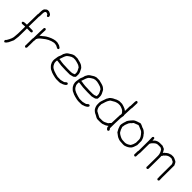

<svg xmlns="http://www.w3.org/2000/svg" viewBox="167 -1776 3034 3034"><g transform="rotate(45 1684.5 -259.0)"><path d="M185.5 -679.7H212.9Q265.6 -660.2 265.6 -644.5Q270.5 -644.5 273.4 -628.9V-621.1Q270 -599.6 252 -599.6Q238.3 -599.6 226.6 -628.9Q202.6 -638.7 199.2 -638.7H197.3Q170.4 -638.7 166 -595.7Q164.1 -580.6 164.1 -548.8V-523.4Q160.2 -509.8 160.2 -507.8Q156.2 -326.2 156.2 -283.2H238.3Q259.8 -279.8 259.8 -261.7Q259.8 -246.1 238.3 -242.2H158.2V-189.5Q158.2 -141.6 156.2 -56.6Q150.9 -28.3 144.5 35.2Q124.5 82.5 107.4 115.2Q85.4 150.4 66.4 162.1H60.5Q44.9 162.1 41 140.6Q41 127 60.5 111.3Q109.4 28.8 109.4 -15.6Q117.2 -69.3 117.2 -197.3V-242.2H107.4Q79.1 -242.2 48.8 -238.3Q31.2 -244.6 31.2 -259.8Q31.2 -283.2 97.7 -283.2H115.2V-294.9Q119.1 -506.3 119.1 -521.5L123 -535.2V-562.5Q123 -635.7 140.6 -650.4Q164.1 -676.8 185.5 -679.7Z M364.3 -449.2Q379.9 -449.2 383.8 -427.7Q379.9 -356 379.9 -332V-298.8Q382.8 -298.8 393.6 -312.5Q406.7 -319.8 452.1 -359.4Q456.5 -359.4 463.9 -367.2Q545.9 -417 616.2 -425.8H655.3L706.1 -412.1Q711.9 -405.3 727.5 -398.4Q745.1 -388.2 745.1 -375Q745.1 -359.4 723.6 -355.5Q717.8 -355.5 674.8 -378.9Q663.6 -378.9 641.6 -384.8H620.1Q525.9 -368.2 450.2 -302.7Q389.6 -257.8 381.8 -228.5Q377.9 -228 377.9 -224.6V-197.3Q377.9 -194.8 374 -175.8V-115.2Q374 -80.6 372.1 -29.3Q365.7 -11.7 350.6 -11.7Q340.8 -11.7 331.1 -27.3Q333 -94.7 333 -125V-187.5Q333 -192.4 336.9 -205.1Q338.9 -377.9 342.8 -429.7Q342.8 -445.3 364.3 -449.2Z M998.5 -472.7H1057.1Q1142.1 -455.1 1172.4 -435.5Q1207.5 -411.6 1215.3 -390.6Q1243.2 -343.8 1246.6 -308.6V-267.6Q1246.6 -237.8 1227.1 -232.4Q1227.1 -219.2 1152.8 -205.1H1059.1Q953.6 -205.1 867.7 -220.7H852.1L850.1 -207V-183.6Q850.1 -155.8 871.6 -123L889.2 -101.6Q896 -101.6 902.8 -91.8Q929.7 -73.2 994.6 -54.7Q1027.3 -48.3 1043.5 -43H1109.9Q1182.1 -57.1 1182.1 -66.4Q1185.5 -66.4 1203.6 -84Q1210 -87.9 1215.3 -87.9Q1236.8 -84.5 1236.8 -66.4Q1231 -40 1178.2 -17.6Q1150.9 -10.7 1150.9 -7.8Q1136.2 -2 1113.8 -2H1053.2Q1032.2 -2 965.3 -19.5Q965.3 -22 939.9 -27.3Q909.7 -39.1 881.3 -54.7Q831.1 -96.2 824.7 -123Q817.9 -123 809.1 -171.9V-201.2Q816.9 -280.8 834.5 -308.6Q848.1 -346.7 848.1 -357.4L871.6 -398.4Q871.6 -401.9 895 -421.9Q962.4 -468.8 984.9 -468.8Q984.9 -472.2 998.5 -472.7ZM861.8 -261.7H879.4Q956.1 -246.1 1066.9 -246.1H1137.2Q1169.4 -246.1 1205.6 -265.6V-298.8Q1205.6 -326.7 1170.4 -384.8Q1137.7 -411.1 1109.9 -416Q1087.9 -423.8 1045.4 -431.6H1002.4Q996.6 -426.8 977.1 -423.8Q937 -402.8 912.6 -380.9Q891.6 -360.4 861.8 -261.7Z M1486.8 -472.7H1545.4Q1630.4 -455.1 1660.6 -435.5Q1695.8 -411.6 1703.6 -390.6Q1731.4 -343.8 1734.9 -308.6V-267.6Q1734.9 -237.8 1715.3 -232.4Q1715.3 -219.2 1641.1 -205.1H1547.4Q1441.9 -205.1 1356 -220.7H1340.3L1338.4 -207V-183.6Q1338.4 -155.8 1359.9 -123L1377.4 -101.6Q1384.3 -101.6 1391.1 -91.8Q1418 -73.2 1482.9 -54.7Q1515.6 -48.3 1531.7 -43H1598.1Q1670.4 -57.1 1670.4 -66.4Q1673.8 -66.4 1691.9 -84Q1698.2 -87.9 1703.6 -87.9Q1725.1 -84.5 1725.1 -66.4Q1719.2 -40 1666.5 -17.6Q1639.2 -10.7 1639.2 -7.8Q1624.5 -2 1602.1 -2H1541.5Q1520.5 -2 1453.6 -19.5Q1453.6 -22 1428.2 -27.3Q1397.9 -39.1 1369.6 -54.7Q1319.3 -96.2 1313 -123Q1306.2 -123 1297.4 -171.9V-201.2Q1305.2 -280.8 1322.8 -308.6Q1336.4 -346.7 1336.4 -357.4L1359.9 -398.4Q1359.9 -401.9 1383.3 -421.9Q1450.7 -468.8 1473.1 -468.8Q1473.1 -472.2 1486.8 -472.7ZM1350.1 -261.7H1367.7Q1444.3 -246.1 1555.2 -246.1H1625.5Q1657.7 -246.1 1693.8 -265.6V-298.8Q1693.8 -326.7 1658.7 -384.8Q1626 -411.1 1598.1 -416Q1576.2 -423.8 1533.7 -431.6H1490.7Q1484.9 -426.8 1465.3 -423.8Q1425.3 -402.8 1400.9 -380.9Q1379.9 -360.4 1350.1 -261.7Z M2206.1 -660.2Q2218.3 -660.2 2225.6 -642.6Q2221.7 -564.9 2221.7 -525.4Q2217.8 -519 2217.8 -513.7Q2217.8 -458.5 2211.9 -361.3Q2215.8 -355 2215.8 -349.6Q2211.9 -336.9 2208 -298.8Q2206.1 -298.8 2206.1 -293V-279.3Q2200.2 -170.9 2200.2 -54.7Q2200.2 -51.3 2215.8 -33.2L2217.8 -23.4Q2214.4 -2 2196.3 -2Q2178.2 -2 2159.2 -39.1V-64.5Q2124 -35.2 2088.9 -27.3Q2065.9 -13.7 2024.4 -13.7H1965.8Q1938 -13.7 1891.6 -44.9Q1851.1 -60.1 1821.3 -95.7Q1793.9 -139.2 1793.9 -183.6V-222.7Q1793.9 -245.6 1831.1 -345.7Q1852.5 -376.5 1852.5 -382.8Q1890.1 -420.9 1930.7 -435.5Q1947.3 -449.7 2001 -462.9H2063.5Q2110.4 -451.2 2129.9 -441.4Q2139.6 -441.4 2172.9 -416L2174.8 -419.9Q2176.8 -490.2 2176.8 -521.5Q2176.8 -522.5 2180.7 -535.2Q2180.7 -656.2 2192.4 -656.2ZM1835 -226.6V-173.8Q1846.2 -125.5 1870.1 -103.5Q1953.6 -56.6 1958 -56.6Q1961.4 -54.7 1965.8 -54.7H2034.2Q2070.8 -57.6 2124 -89.8Q2141.6 -115.2 2159.2 -130.9Q2165 -283.2 2165 -293V-304.7Q2170.9 -324.2 2170.9 -345.7Q2164.1 -365.2 2135.7 -390.6Q2124.5 -400.9 2081.1 -416Q2077.1 -416 2055.7 -421.9H2014.6Q1981.4 -414.6 1961.9 -406.2Q1933.1 -391.1 1897.5 -369.1Q1888.7 -362.3 1868.2 -324.2Q1854.5 -292 1846.7 -261.7Q1843.8 -256.8 1835 -226.6Z M2492.7 -451.2H2494.6Q2531.7 -439 2553.2 -425.8Q2593.8 -417 2625.5 -384.8Q2631.3 -384.8 2645 -361.3Q2680.2 -326.7 2693.8 -263.7V-169.9Q2674.8 -100.6 2652.8 -76.2Q2619.6 -40.5 2563 -23.4Q2554.2 -19.5 2537.6 -19.5H2522Q2444.3 -19.5 2416.5 -35.2Q2392.6 -40 2328.6 -91.8Q2294.9 -147 2287.6 -179.7Q2281.7 -193.8 2281.7 -197.3V-222.7Q2287.6 -261.2 2303.2 -304.7Q2303.2 -328.1 2369.6 -400.4Q2390.1 -423.8 2467.3 -445.3Q2471.2 -450.2 2492.7 -451.2ZM2322.8 -209V-207Q2338.4 -153.8 2356 -128.9Q2356.4 -122.1 2379.4 -103.5Q2441.4 -62.5 2479 -62.5Q2497.6 -60.5 2520 -60.5H2527.8Q2568.4 -60.5 2619.6 -99.6Q2642.1 -132.8 2652.8 -183.6V-253.9Q2652.8 -295.9 2590.3 -361.3Q2575.2 -375.5 2541.5 -386.7Q2494.1 -408.2 2482.9 -408.2L2418.5 -382.8Q2407.2 -382.8 2389.2 -357.4Q2389.2 -354 2369.6 -337.9L2354 -316.4Q2326.7 -257.8 2326.7 -228.5Q2326.7 -222.7 2322.8 -209Z M2925.8 -447.3H2982.4Q3041 -427.2 3041 -416Q3066.4 -377.4 3066.4 -367.2Q3068.8 -367.2 3080.1 -386.7Q3084 -386.7 3113.3 -414.1Q3138.2 -433.6 3169.9 -439.5Q3169.9 -445.3 3214.8 -445.3H3220.7Q3249 -445.3 3300.8 -416Q3300.8 -413.6 3316.4 -398.4Q3335.9 -362.8 3335.9 -357.4V-355.5Q3335.9 -247.1 3334 -80.1Q3335.9 -50.3 3335.9 -25.4Q3329.6 -7.8 3314.5 -7.8Q3299.3 -7.8 3293 -25.4Q3293 -31.7 3294.9 -35.2Q3294.9 -45.9 3293 -72.3Q3294.9 -261.2 3294.9 -343.8Q3280.3 -386.7 3263.7 -386.7Q3261.2 -389.2 3228.5 -404.3H3210.9Q3164.6 -404.3 3127 -371.1Q3127 -367.2 3101.6 -345.7Q3101.6 -338.4 3084 -318.4L3085.9 -298.8V-234.4Q3085.9 -157.2 3084 -31.2Q3077.6 -13.7 3062.5 -13.7Q3049.3 -13.7 3041 -29.3Q3041 -35.2 3043 -43Q3044.9 -155.3 3044.9 -224.6V-285.2Q3044.9 -340.8 3003.9 -394.5Q2995.1 -394.5 2978.5 -406.2H2918Q2880.4 -406.2 2834 -351.6Q2824.2 -341.3 2818.4 -326.2Q2814.5 -325.7 2814.5 -322.3Q2812.5 -160.6 2812.5 -109.4L2808.6 -97.7Q2806.6 -51.8 2806.6 -35.2Q2806.6 -19.5 2785.2 -15.6Q2765.6 -21.5 2765.6 -35.2Q2767.6 -101.1 2767.6 -111.3Q2771.5 -117.7 2771.5 -121.1Q2773.4 -320.3 2773.4 -347.7Q2771.5 -417 2771.5 -427.7Q2777.8 -445.3 2793 -445.3Q2808.6 -445.3 2812.5 -423.8V-392.6Q2816.9 -392.6 2841.8 -419.9Q2880.4 -447.3 2925.8 -447.3Z"/></g></svg>

Font: CEF Fonts CJK
Style: Regular
Weight: 400
Designer: PartyBoss (派对大魔王)
Version: Release 2.25